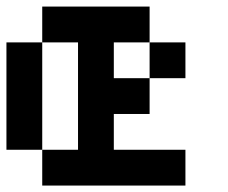

<svg xmlns="http://www.w3.org/2000/svg" viewBox="-20 -576 707 596"><path d="M111.1 -111.1H0V-444.4H111.1ZM222.2 -444.4H111.1V-555.6H444.4V-444.4H333.3V-333.3H444.4V-222.2H333.3V-111.1H555.6V0H111.1V-111.1H222.2ZM555.6 -333.3H444.4V-444.4H555.6Z"/></svg>

Font: Pixeloid Mono
Style: Regular
Weight: 400
Monospace: yes
Designer: GGBotNet
Foundry: GGBotNet
Version: 0.5